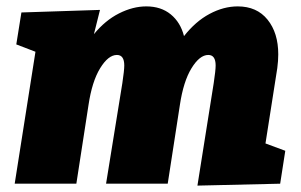

<svg xmlns="http://www.w3.org/2000/svg" viewBox="-20 -575 941 601"><path d="M811 -126 873 -103 857 0 598 6 649 -315Q655 -355 655 -370Q655 -403 632 -403Q605 -403 579.5 -361.5Q554 -320 543 -246L505 0H312L363 -315Q369 -355 369 -370Q369 -403 346 -403Q319 -403 293.5 -361.5Q268 -320 257 -246L219 0H26L91 -413L31 -436L47 -536L293 -544L274 -468Q309 -511 352.5 -533Q396 -555 438 -555Q484 -555 514.5 -530Q545 -505 556 -462Q592 -508 636 -531.5Q680 -555 724 -555Q784 -555 817.5 -513.5Q851 -472 851 -405Q851 -385 848 -362Z"/></svg>

Font: Bitter Pro Black
Style: Italic
Weight: 900
Italic angle: -9°
Designer: Sol Matas, and Bitter project Authors
Foundry: Sol Matas
Version: Version 1.010